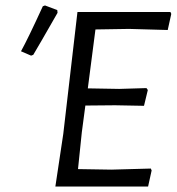

<svg xmlns="http://www.w3.org/2000/svg" viewBox="-20 -684 648 704"><path d="M330 -576 302 -360 417 -358 517 -361 522 -354 508 -296 402 -298 293 -297 280 -199 266 -64 388 -62 533 -66 536 -59 523 0H183L212 -193L264 -640H605L608 -633L595 -574L453 -578ZM145 -664 190 -647 191 -637 133 -536 102 -483 94 -480 57 -496Q83 -543 137 -661Z"/></svg>

Font: Alegreya Sans SC
Style: Italic
Weight: 400
Italic angle: -7°
Designer: Juan Pablo del Peral
Foundry: Huerta Tipografica
Version: Version 2.008; ttfautohint (v1.6)